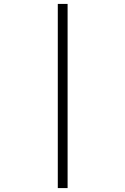

<svg xmlns="http://www.w3.org/2000/svg" viewBox="-20 -850 640 980"><path d="M275 110V-830H325V110Z"/></svg>

Font: Tiny Thin
Style: Regular
Weight: 100
Monospace: yes
Designer: Philipp Nurullin, Konstantin Bulenkov
Foundry: JetBrains
Version: Version 2.251; ttfautohint (v1.8.4.7-5d5b)